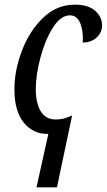

<svg xmlns="http://www.w3.org/2000/svg" viewBox="-20 -566 459 826"><path d="M188 10Q124 12 83 -37.5Q42 -87 42 -182Q42 -262 74 -347Q106 -432 165 -489Q224 -546 302 -546Q359 -546 389 -520Q419 -494 419 -457Q419 -425 395 -404Q371 -383 336 -383Q339 -433 325 -466.5Q311 -500 281 -500Q241 -500 207.5 -447Q174 -394 154 -318.5Q134 -243 134 -183Q134 -122 155.5 -87Q177 -52 219 -52Q257 -52 286 -68H290L225 240H137Z"/></svg>

Font: Noto Serif Cond
Style: Italic
Weight: 400
Width: 3
Italic angle: -12°
Designer: Monotype Design Team
Foundry: Monotype Imaging Inc.
Version: Version 1.001